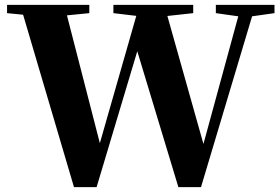

<svg xmlns="http://www.w3.org/2000/svg" viewBox="-20 -767 1151 789"><path d="M284 2 63 -747H244L399 -145H381L385 -160L553 -747H655L826 -140H808L811 -157L972 -747H1030L806 2H713L534 -590H554L550 -576L377 2ZM9 -713V-747H347V-713L196 -698H161ZM446 -713V-747H774V-713L637 -698H572ZM867 -713V-747H1108V-713L1002 -698H973Z"/></svg>

Font: Noto Serif TC ExtraLight Black
Style: Regular
Weight: 900
Version: Version 2.003-H1;hotconv 1.1.1;makeotfexe 2.6.0